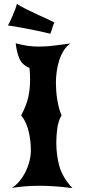

<svg xmlns="http://www.w3.org/2000/svg" viewBox="-20 -963 436 989"><path d="M343 -739Q322 -725 307.5 -701.5Q293 -678 284.5 -650.5Q276 -623 272 -593.5Q268 -564 268 -537Q268 -518 269.5 -496.5Q271 -475 274.5 -452.5Q278 -430 283.5 -408.5Q289 -387 297 -369Q281 -342 275.5 -304Q270 -266 270 -228Q270 -164 286 -106.5Q302 -49 353 6Q299 -1 258.5 -3.5Q218 -6 185 -6Q140 -6 107 -3Q74 0 41 5Q62 -8 80 -29.5Q98 -51 111 -77Q124 -103 131.5 -132Q139 -161 139 -189Q139 -240 127 -288.5Q115 -337 89 -369Q117 -421 126 -464Q135 -507 135 -553Q135 -581 132 -613Q93 -629 79 -663.5Q65 -698 61 -740Q94 -731 122.5 -727Q151 -723 177 -723Q223 -723 262 -728.5Q301 -734 343 -739ZM260 -847Q252 -830 249.5 -819Q247 -808 239 -789Q213 -796 179.5 -803Q146 -810 114.5 -816Q83 -822 57 -826.5Q31 -831 21 -832Q25 -839 32 -853.5Q39 -868 46 -884.5Q53 -901 59 -917Q65 -933 67 -943Q83 -932 111 -918Q139 -904 168 -890.5Q197 -877 222.5 -865.5Q248 -854 260 -847Z"/></svg>

Font: New Rocker
Style: Regular
Weight: 400
Designer: Pablo Impallari, Brenda Gallo, Rodrigo Fuenzalida
Foundry: Pablo Impallari, Brenda Gallo, Rodrigo Fuenzalida
Version: Version 1.000; ttfautohint (v0.93) -l 8 -r 50 -G 200 -x 14 -